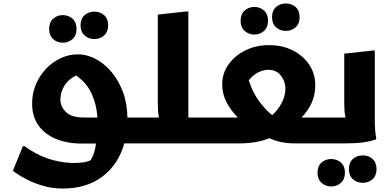

<svg xmlns="http://www.w3.org/2000/svg" viewBox="-20 -826 2258 1106"><path d="M343 260Q281 260 228.5 244.5Q176 229 137 209Q98 189 76 173.5Q54 158 54 158L112 16H122Q182 61 250.5 85.5Q319 110 398 113Q429 113 455 110Q481 107 502 97Q513 79 521 56Q529 33 533 1H452Q368 1 303 -25.5Q238 -52 201.5 -103.5Q165 -155 165 -229Q165 -287 186 -338Q207 -389 244 -428.5Q281 -468 328.5 -490.5Q376 -513 429 -513Q480 -513 530 -487Q580 -461 621 -413Q662 -365 687.5 -298Q713 -231 714 -149H793L792 -20L772 0H696Q662 122 570 191Q478 260 343 260ZM465 -149H541Q537 -223 507.5 -287Q478 -351 418 -391Q373 -369 350.5 -331.5Q328 -294 328 -252Q328 -212 360 -180.5Q392 -149 465 -149ZM523 -601Q490 -601 467 -622Q444 -643 444 -680Q444 -718 467 -738.5Q490 -759 523 -759Q557 -759 580 -738.5Q603 -718 603 -680Q603 -643 580 -622Q557 -601 523 -601ZM342 -580Q309 -580 286 -601Q263 -622 263 -659Q263 -697 286 -718Q309 -739 342 -739Q375 -739 398 -718Q421 -697 421 -659Q421 -622 398 -601Q375 -580 342 -580Z M752 0V-129L772 -149H896Q892 -164 890.5 -185.5Q889 -207 889 -233V-742L1054 -760H1065V-149H1196V-20L1176 0Z M1528 -566Q1608 -566 1668 -535Q1728 -504 1762 -452Q1796 -400 1796 -336Q1796 -278 1774.5 -232Q1753 -186 1717 -149H1877V-20L1857 0H1679Q1634 0 1597.5 -8Q1561 -16 1532 -30Q1493 -14 1449.5 -7Q1406 0 1357 0H1176V-129L1196 -149H1350Q1310 -189 1285 -237Q1260 -285 1260 -340Q1260 -404 1296.5 -455Q1333 -506 1394 -536Q1455 -566 1528 -566ZM1526 -424Q1499 -424 1469 -410Q1439 -396 1413 -363Q1437 -289 1476.5 -237.5Q1516 -186 1548 -163Q1581 -192 1602.5 -233Q1624 -274 1624 -316Q1624 -357 1598 -390.5Q1572 -424 1526 -424ZM1626 -648Q1593 -648 1570 -669Q1547 -690 1547 -727Q1547 -765 1570 -785.5Q1593 -806 1626 -806Q1660 -806 1683 -785.5Q1706 -765 1706 -727Q1706 -690 1683 -669Q1660 -648 1626 -648ZM1445 -627Q1412 -627 1389 -648Q1366 -669 1366 -706Q1366 -744 1389 -765Q1412 -786 1445 -786Q1478 -786 1501 -765Q1524 -744 1524 -706Q1524 -669 1501 -648Q1478 -627 1445 -627Z M1837 0V-129L1857 -149H1971Q1966 -165 1964.5 -187Q1963 -209 1963 -236V-517L2128 -535H2139V-186Q2139 -166 2139 -136.5Q2139 -107 2141 -78.5Q2143 -50 2147 -32V-24Q2117 -12 2074 -6Q2031 0 1968 0ZM1990 148Q1990 110 2013 89.5Q2036 69 2070 69Q2103 69 2126 89.5Q2149 110 2149 148Q2149 186 2126 206.5Q2103 227 2070 227Q2036 227 2013 206.5Q1990 186 1990 148ZM1809 169Q1809 131 1832 110.5Q1855 90 1888 90Q1921 90 1944 110.5Q1967 131 1967 169Q1967 206 1944 227Q1921 248 1888 248Q1855 248 1832 227Q1809 206 1809 169Z"/></svg>

Font: Kufam
Style: Bold
Weight: 700
Designer: Wael Morcos, Artur Schmal
Foundry: Original Type
Version: Version 1.300; ttfautohint (v1.8.3)